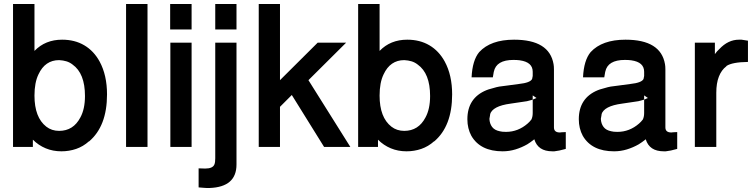

<svg xmlns="http://www.w3.org/2000/svg" viewBox="-20 -733 3763 958"><path d="M45 -713H152V-479Q206 -535 290 -535Q353 -535 400.5 -507Q448 -479 477 -426Q514 -358 514 -262Q514 -103 424 -27V-28Q395 -2 360 10Q325 22 286 22Q244 22 208 7Q172 -8 144 -36V0H45ZM275 -433Q205 -433 172 -362Q152 -321 152 -256Q152 -147 211 -101Q238 -80 275 -80Q346 -80 381 -147Q404 -189 404 -254Q404 -367 342 -411Q328 -422 311.5 -427Q295 -432 275 -433Z M716 -713V0H609V-713Z M936 -520V0H830V-520ZM936 -713V-586H829V-713Z M1054 -520H1160V88Q1160 200 1026 205H1011L995 204L971 202V107L1004 108Q1042 108 1050 87Q1052 82 1053 74.5Q1054 67 1054 57ZM1160 -713V-586H1054V-713Z M1377 -713V-333L1565 -520H1707L1519 -333L1728 0H1597L1436 -259Q1419 -243 1407 -230Q1395 -217 1377 -200V0H1271V-713Z M1767 -713H1874V-479Q1928 -535 2012 -535Q2075 -535 2122.5 -507Q2170 -479 2199 -426Q2236 -358 2236 -262Q2236 -103 2146 -27V-28Q2117 -2 2082 10Q2047 22 2008 22Q1966 22 1930 7Q1894 -8 1866 -36V0H1767ZM1997 -433Q1927 -433 1894 -362Q1874 -321 1874 -256Q1874 -147 1933 -101Q1960 -80 1997 -80Q2068 -80 2103 -147Q2126 -189 2126 -254Q2126 -367 2064 -411Q2050 -422 2033.5 -427Q2017 -432 1997 -433Z M2803 -74V10Q2768 20 2746 22H2736Q2664 22 2646 -38Q2636 -30 2627.5 -24Q2619 -18 2611 -13Q2583 3 2552 12.5Q2521 22 2488 22Q2377 22 2332 -55Q2312 -92 2312 -138Q2312 -244 2407 -283L2418 -287L2457 -298L2471 -301Q2485 -303 2509.5 -306Q2534 -309 2569 -314Q2626 -320 2635 -339L2638 -354V-375Q2638 -423 2574 -432H2575Q2567 -433 2559 -433.5Q2551 -434 2542 -434Q2456 -434 2444 -375V-376L2439 -347H2333Q2337 -432 2371 -473Q2428 -535 2545 -535Q2721 -535 2742 -413Q2743 -408 2743.5 -401Q2744 -394 2744 -386V-97Q2744 -72 2774 -72Q2778 -72 2782 -73ZM2638 -236Q2632 -234 2624.5 -232Q2617 -230 2609 -228L2528 -216Q2437 -204 2425 -162L2426 -163L2422 -140Q2423 -116 2435.5 -99.5Q2448 -83 2474 -78Q2484 -75 2505 -75Q2535 -75 2562 -85.5Q2589 -96 2612 -116Q2617 -120 2622 -125.5Q2627 -131 2630 -135V-134Q2638 -148 2638 -169ZM2648 -240H2647L2657 -244L2638 -257V-236Z M3359 -74V10Q3324 20 3302 22H3292Q3220 22 3202 -38Q3192 -30 3183.5 -24Q3175 -18 3167 -13Q3139 3 3108 12.5Q3077 22 3044 22Q2933 22 2888 -55Q2868 -92 2868 -138Q2868 -244 2963 -283L2974 -287L3013 -298L3027 -301Q3041 -303 3065.5 -306Q3090 -309 3125 -314Q3182 -320 3191 -339L3194 -354V-375Q3194 -423 3130 -432H3131Q3123 -433 3115 -433.5Q3107 -434 3098 -434Q3012 -434 3000 -375V-376L2995 -347H2889Q2893 -432 2927 -473Q2984 -535 3101 -535Q3277 -535 3298 -413Q3299 -408 3299.5 -401Q3300 -394 3300 -386V-97Q3300 -72 3330 -72Q3334 -72 3338 -73ZM3194 -236Q3188 -234 3180.5 -232Q3173 -230 3165 -228L3084 -216Q2993 -204 2981 -162L2982 -163L2978 -140Q2979 -116 2991.5 -99.5Q3004 -83 3030 -78Q3040 -75 3061 -75Q3091 -75 3118 -85.5Q3145 -96 3168 -116Q3173 -120 3178 -125.5Q3183 -131 3186 -135V-134Q3194 -148 3194 -169ZM3204 -240H3203L3213 -244L3194 -257V-236Z M3447 -520H3547V-463Q3552 -470 3557.5 -476.5Q3563 -483 3569 -488Q3613 -535 3667 -535H3680L3712 -530V-424Q3634 -423 3605 -404L3604 -402Q3580 -384 3567 -351Q3554 -318 3554 -270V0H3447Z"/></svg>

Font: Ekushey Bangla
Style: Bold
Weight: 700
Designer: Al Mamun Sumon
Foundry: Al Mamun Sumon
Version: Version 1.0